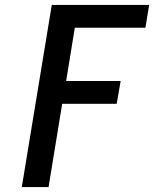

<svg xmlns="http://www.w3.org/2000/svg" viewBox="-20 -755 640 775"><path d="M68 0 189 -735H582L567 -643H282L247 -428H467L451 -336H231L176 0Z"/></svg>

Font: Iosevka SmBd Ex Obl
Style: Regular
Weight: 600
Width: 7
Italic angle: -9°
Monospace: yes
Designer: Belleve Invis
Foundry: Belleve Invis
Version: Version 32.5.0; ttfautohint (v1.8.4)